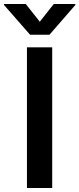

<svg xmlns="http://www.w3.org/2000/svg" viewBox="-70 -945 398 965"><path d="M192.4 0H65.4V-707H192.4ZM129.9 -835.9 200.2 -924.8H308.6V-919.9L178.7 -770.5H81.1L-49.8 -919.9V-924.8H59.6Z"/></svg>

Font: Pretendard Std SemiBold
Style: Regular
Weight: 600
Designer: Base glyphs from Inter by Rasmus Andersson; Hangeul glyphs from Noto Sans CJK(Source Han Sans) by Jang Soo-young and Kan
Foundry: Kil Hyung-jin
Version: Version 1.309